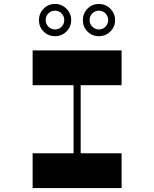

<svg xmlns="http://www.w3.org/2000/svg" viewBox="-20 -951 780 971"><path d="M145 -520V-696H595V-520H388V-176H595V0H145V-176H352V-520ZM340 -849Q340 -815 316 -791.5Q292 -768 258 -768Q224 -768 200.5 -791.5Q177 -815 177 -849Q177 -883 200.5 -907Q224 -931 258 -931Q292 -931 316 -907Q340 -883 340 -849ZM399 -849Q399 -883 422.5 -907Q446 -931 480 -931Q514 -931 538 -907Q562 -883 562 -849Q562 -815 538 -791.5Q514 -768 480 -768Q446 -768 422.5 -791.5Q399 -815 399 -849ZM305 -849Q305 -869 291.5 -883Q278 -897 258 -897Q238 -897 224.5 -883Q211 -869 211 -849Q211 -830 225 -816Q239 -802 258 -802Q278 -802 291.5 -816Q305 -830 305 -849ZM433 -849Q433 -830 447 -816Q461 -802 480 -802Q500 -802 513.5 -816Q527 -830 527 -849Q527 -869 513.5 -883Q500 -897 480 -897Q460 -897 446.5 -883Q433 -869 433 -849Z"/></svg>

Font: Major Mono Display
Style: Regular
Weight: 400
Designer: Emre Parlak
Foundry: Emre Parlak
Version: Version 2.000; ttfautohint (v1.8) -l 8 -r 50 -G 200 -x 14 -D